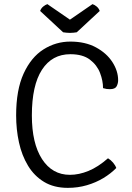

<svg xmlns="http://www.w3.org/2000/svg" viewBox="-20 -896 640 928"><path d="M478 -470Q478 -505.5 463.5 -543.5Q449 -581.5 414.5 -607.8Q380 -634 320 -634Q231.5 -634 182.8 -558.8Q134 -483.5 134 -338Q134 -203 183.2 -127Q232.5 -51 318 -51Q361.5 -51 407.5 -69.8Q453.5 -88.5 502 -131Q515.5 -123 526.5 -110Q537.5 -97 542 -84Q515.5 -57 479.5 -35.2Q443.5 -13.5 400 -0.8Q356.5 12 308 12Q240.5 12 193 -16.8Q145.5 -45.5 115.5 -95Q85.5 -144.5 71.8 -207.2Q58 -270 58 -338Q58 -461.5 94.2 -540.5Q130.5 -619.5 190.2 -657.2Q250 -695 320 -695Q392 -695 443.8 -667Q495.5 -639 523.2 -596Q551 -553 551 -508Q551 -493 543.8 -479Q536.5 -465 511 -465Q502 -465 495.2 -466Q488.5 -467 478 -470ZM427 -876Q437 -873 447.2 -864.5Q457.5 -856 462 -843L351 -740Q344.5 -739 335.8 -738Q327 -737 318 -737Q309 -737 300.5 -738Q292 -739 285 -740L174 -843Q178.5 -856 189 -864.5Q199.5 -873 209 -876L318 -801Z"/></svg>

Font: Signika Negative Light Light
Style: Regular
Weight: 300
Version: Version 2.001